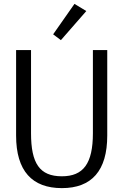

<svg xmlns="http://www.w3.org/2000/svg" viewBox="-20 -958 636 990"><path d="M364 -938 254 -781 294 -751 425 -901ZM63 -700V-259C63 -76 146 12 299 12C453 12 533 -78 533 -259V-700H459V-271C459 -115 410 -49 299 -49C184 -49 140 -116 140 -271V-700Z"/></svg>

Font: Mint Spirit
Style: Regular
Weight: 400
Designer: HARENDAL Hirwen
Foundry: Arkandis Digital Foundry.
Version: Version 1.004;FFEdit